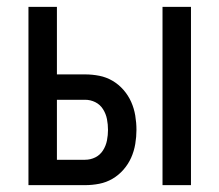

<svg xmlns="http://www.w3.org/2000/svg" viewBox="-20 -540 640 560"><path d="M454 0V-520H537V0ZM63 0V-520H146V-323H228Q249 -323 269.5 -319Q290 -315 308 -304.5Q326 -294 340 -278Q354 -262 362.5 -243Q371 -224 374.5 -203Q378 -182 378 -161Q378 -141 374.5 -120Q371 -99 362.5 -80Q354 -61 340 -45Q326 -29 308 -18.5Q290 -8 269.5 -4Q249 0 228 0ZM228 -74Q244 -74 258 -81Q272 -88 280.5 -101.5Q289 -115 292 -130.5Q295 -146 295 -161Q295 -177 292 -192.5Q289 -208 280.5 -221.5Q272 -235 258 -242Q244 -249 228 -249H146V-74Z"/></svg>

Font: Iosevka Fixed Extended
Style: Regular
Weight: 400
Width: 7
Monospace: yes
Designer: Belleve Invis
Foundry: Belleve Invis
Version: Version 24.1.1; ttfautohint (v1.8.4)